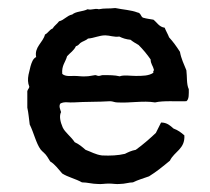

<svg xmlns="http://www.w3.org/2000/svg" viewBox="-20 -455 523 478"><path d="M444 -203C451 -208 450 -221 450 -233C444 -245 446 -265 444 -280C438 -295 431 -309 428 -326C419 -340 411 -351 401 -362C398 -370 393 -378 390 -386C376 -388 371 -399 362 -406C351 -408 347 -408 336 -411C330 -414 331 -423 322 -424C307 -430 286 -431 267 -435C251 -433 240 -435 226 -432C215 -435 209 -429 198 -432C187 -426 169 -427 160 -419C146 -416 140 -405 127 -402C122 -395 115 -391 111 -384C103 -381 100 -373 92 -369C87 -349 65 -338 70 -313C62 -309 59 -300 56 -290L51 -269C49 -258 49 -249 53 -239C52 -233 47 -232 48 -224V-187C51 -174 52 -159 54 -145C64 -125 70 -98 81 -83C84 -79 86 -78 89 -75C96 -69 100 -61 105 -53C117 -46 125 -34 135 -23C149 -14 168 -10 184 -1C197 -1 210 3 223 3C232 4 241 2 251 2C261 2 270 4 278 3C291 3 301 -1 311 -1C323 -7 337 -11 351 -16C369 -27 386 -41 403 -55C414 -78 441 -84 439 -118C431 -125 423 -131 412 -135C404 -142 396 -150 381 -150L368 -124C352 -109 336 -95 318 -82C307 -80 299 -76 291 -72C274 -68 255 -67 234 -68C218 -70 207 -77 193 -82C185 -89 177 -96 166 -101C156 -116 142 -125 136 -138C130 -152 127 -166 132 -176C130 -183 126 -190 130 -197C140 -203 152 -199 163 -200C193 -202 223 -201 254 -203C261 -203 265 -200 272 -200C304 -198 336 -205 366 -200C387 -205 420 -202 444 -203ZM363 -282C364 -278 360 -279 362 -274C351 -266 334 -266 318 -266C303 -266 289 -269 278 -265C266 -268 252 -268 236 -268C233 -268 229 -266 226 -266C222 -266 220 -268 217 -268C209 -267 202 -265 195 -265C185 -264 175 -266 165 -266C155 -266 143 -264 135 -271C133 -292 143 -300 147 -315C155 -324 164 -329 169 -340C174 -341 177 -345 180 -348C185 -352 194 -354 199 -359C214 -360 227 -367 242 -367C253 -367 264 -362 277 -364C285 -360 294 -357 305 -356C311 -351 318 -347 325 -343C336 -332 346 -320 355 -307C355 -296 361 -291 363 -282Z"/></svg>

Font: FuturaRener
Style: Regular
Weight: 400
Designer: BSozoo
Foundry: BSozoo
Version: Version 1.0